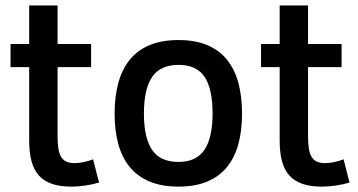

<svg xmlns="http://www.w3.org/2000/svg" viewBox="-20 -675 1324 710"><path d="M346.2 0Q324.2 6.8 296.6 11Q269 15.1 244.1 15.1Q202.1 15.1 172.6 5.1Q143.1 -4.9 124.3 -25.6Q105.5 -46.4 96.7 -78.6Q87.9 -110.8 87.9 -154.8V-426.8H19V-512.2H87.9V-654.8H192.9V-512.2H316.9V-426.8H192.9V-170.9Q192.9 -143.6 196 -124.8Q199.2 -106 206.5 -94.2Q213.9 -82.5 225.8 -77.1Q237.8 -71.8 254.9 -71.8Q272 -71.8 291 -75.9Q310.1 -80.1 324.2 -85.9Z M875 -254.9Q875 -192.4 861.6 -142.6Q848.1 -92.8 819.6 -57.6Q791 -22.5 746.6 -3.7Q702.1 15.1 640.1 15.1Q577.6 15.1 532.7 -3.9Q487.8 -22.9 459.2 -58.1Q430.7 -93.3 417.2 -143.1Q403.8 -192.9 403.8 -254.9Q403.8 -317.9 417.5 -368.2Q431.2 -418.5 459.7 -453.9Q488.3 -489.3 533 -508.1Q577.6 -526.9 640.1 -526.9Q702.1 -526.9 746.6 -508.1Q791 -489.3 819.6 -453.9Q848.1 -418.5 861.6 -368.2Q875 -317.9 875 -254.9ZM766.1 -254.9Q766.1 -346.2 736.6 -390.6Q707 -435.1 640.1 -435.1Q573.2 -435.1 542.7 -390.6Q512.2 -346.2 512.2 -254.9Q512.2 -166 542.2 -121.1Q572.3 -76.2 640.1 -76.2Q706.1 -76.2 736.1 -121.1Q766.1 -166 766.1 -254.9Z M1272.5 0Q1250.5 6.8 1222.9 11Q1195.3 15.1 1170.4 15.1Q1128.4 15.1 1098.9 5.1Q1069.3 -4.9 1050.5 -25.6Q1031.7 -46.4 1022.9 -78.6Q1014.2 -110.8 1014.2 -154.8V-426.8H945.3V-512.2H1014.2V-654.8H1119.1V-512.2H1243.2V-426.8H1119.1V-170.9Q1119.1 -143.6 1122.3 -124.8Q1125.5 -106 1132.8 -94.2Q1140.1 -82.5 1152.1 -77.1Q1164.1 -71.8 1181.2 -71.8Q1198.2 -71.8 1217.3 -75.9Q1236.3 -80.1 1250.5 -85.9Z"/></svg>

Font: Lorenzo Sans Medium
Style: Regular
Weight: 500
Foundry: Intel Corporation
Version: Version 1.00; ttfautohint (v1.5)